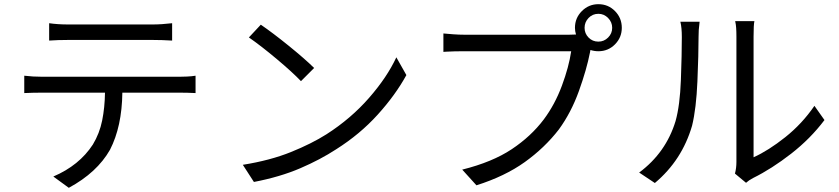

<svg xmlns="http://www.w3.org/2000/svg" viewBox="-20 -851 4010 918"><path d="M710 -660H306Q257 -660 215 -657V-740Q257 -734 305 -734H710Q752 -734 803 -740V-657Q754 -660 710 -660ZM183 -484H837Q853 -484 874.5 -485Q896 -486 915 -489V-406Q898 -407 876.5 -407.5Q855 -408 837 -408H565Q563 -246 506 -135Q444 -26 309 47L235 -7Q359 -60 424 -160Q456 -213 468.5 -275Q481 -337 482 -408H183Q137 -408 96 -406V-489Q137 -484 183 -484Z M1227 -733Q1284 -694 1360 -632.5Q1436 -571 1482 -526L1419 -463Q1378 -506 1303.5 -568.5Q1229 -631 1170 -672ZM1141 -63Q1272 -84 1371 -124Q1470 -164 1541 -209Q1658 -284 1744.5 -383Q1831 -482 1875 -577L1923 -492Q1871 -397 1786 -303Q1701 -209 1587 -137Q1512 -88 1415.5 -46.5Q1319 -5 1194 19Z M2841 -652Q2868 -652 2887.5 -671.5Q2907 -691 2907 -718Q2907 -745 2887.5 -765Q2868 -785 2841 -785Q2813 -785 2794 -765Q2775 -745 2775 -718Q2775 -691 2794 -671.5Q2813 -652 2841 -652ZM2200 -685H2701Q2716 -685 2734 -686Q2729 -702 2729 -718Q2729 -765 2762 -798Q2795 -831 2841 -831Q2888 -831 2920.5 -798Q2953 -765 2953 -718Q2953 -672 2920.5 -639Q2888 -606 2841 -606Q2822 -606 2803 -612L2801 -601Q2785 -519 2748 -416Q2711 -313 2652 -232Q2584 -144 2489 -76Q2394 -8 2258 35L2190 -40Q2334 -76 2426.5 -137.5Q2519 -199 2580 -280Q2633 -351 2666.5 -441Q2700 -531 2711 -606H2199Q2152 -606 2116 -604Q2108 -603 2100 -603V-691Q2121 -689 2148 -687Q2175 -685 2200 -685Z M3111 24 3036 -26Q3164 -121 3210 -272Q3231 -347 3235.5 -469Q3240 -591 3240 -674Q3240 -719 3233 -747H3325Q3325 -743 3324 -737Q3320 -710 3320 -675Q3320 -592 3314.5 -462Q3309 -332 3289 -250Q3241 -85 3111 24ZM3547 23 3494 -21Q3501 -47 3501 -77V-676Q3501 -725 3496 -745Q3495 -748 3495 -750H3587Q3583 -733 3583 -676V-99Q3654 -131 3734.5 -195Q3815 -259 3874 -345L3922 -277Q3855 -188 3762.5 -116Q3670 -44 3581 0Q3560 11 3547 23Z"/></svg>

Font: Noto Sans CJK KR Regular (TTF)
Style: Regular
Weight: 400
Designer: Ryoko NISHIZUKA 西塚涼子 (kana & ideographs); Paul D. Hunt (Latin, Greek & Cyrillic); Wenlong ZHANG 张文龙 (bopomofo); Sandoll 
Foundry: Adobe Systems Incorporated
Version: Version 1.004;PS 1.004;hotconv 1.0.82;makeotf.lib2.5.63406